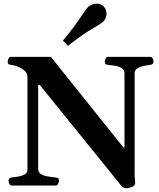

<svg xmlns="http://www.w3.org/2000/svg" viewBox="-20 -999 857 1034"><path d="M42.5 0Q34.2 0 30 -9.8Q25.9 -19.5 25.9 -24.9Q25.9 -41 42 -43Q57.6 -44.4 77.6 -47.9Q97.7 -51.3 112.8 -59.8Q127.9 -68.4 127.9 -84V-584Q127.9 -605 111.8 -618.9Q95.7 -632.8 75 -640.6Q54.2 -648.4 39.1 -649.9Q28.8 -650.9 25.1 -654.1Q21.5 -657.2 21.5 -668Q21.5 -673.3 25.6 -683.1Q29.8 -692.9 38.1 -692.9H253.9L644.5 -205.1H650.4V-602.5Q650.4 -623.5 634.5 -632.8Q618.7 -642.1 597.9 -645.3Q577.1 -648.4 562 -649.9Q551.8 -650.9 548.1 -654.1Q544.4 -657.2 544.4 -668Q544.4 -673.3 548.6 -683.1Q552.7 -692.9 561 -692.9H790Q798.3 -692.9 802.5 -683.1Q806.6 -673.3 806.6 -668Q806.6 -651.9 790.5 -649.9Q775.9 -648.4 755.6 -644.5Q735.4 -640.6 720.2 -631.3Q705.1 -622.1 705.1 -604V-55.2Q705.1 -45.9 706.1 -39.8Q707 -33.7 708 -19.5Q709.5 0 692.4 7.3Q675.3 14.6 661.6 14.6Q644 14.6 635.3 3.9L193.8 -542H185.5V-90.3Q185.5 -69.3 202.9 -60.1Q220.2 -50.8 242.7 -47.9Q265.1 -44.9 279.8 -43Q290 -42 293.7 -39.1Q297.4 -36.1 297.4 -24.9Q297.4 -19.5 293.2 -9.8Q289.1 0 280.8 0ZM346.2 -752 318.8 -780.3Q376.5 -849.6 410.2 -900.4Q443.8 -951.2 455.1 -961.9Q462.9 -969.2 475.1 -974.4Q487.3 -979.5 500.5 -979.5Q523.4 -979.5 539.1 -963.4Q546.9 -955.1 550.3 -945.3Q553.7 -935.5 553.7 -924.8Q553.7 -912.6 549.1 -901.6Q544.4 -890.6 537.1 -883.3Q525.9 -872.6 473.4 -842Q420.9 -811.5 346.2 -752Z"/></svg>

Font: Gelasio SemiBold
Style: Regular
Weight: 600
Designer: Eben Sorkin
Foundry: Eben Sorkin
Version: Version 1.008